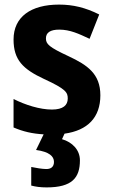

<svg xmlns="http://www.w3.org/2000/svg" viewBox="-20 -576 490 836"><path d="M328 122C328 77 295 43 250 30L261 6C362 -8 417 -65 417 -161C417 -255 360 -293 279 -331C193 -371 180 -384 180 -409C180 -434 199 -447 238 -447C285 -447 323 -429 370 -407L412 -513C352 -543 298 -556 237 -556C115 -556 39 -503 39 -404C39 -315 80 -275 172 -232C268 -188 275 -173 275 -147C275 -118 255 -99 206 -99C154 -99 90 -119 39 -145V-21C81 -3 120 6 170 9L137 77C195 85 215 105 215 129C215 152 200 160 182 160C164 160 135 155 116 151V232C135 237 156 240 183 240C294 240 328 198 328 122Z"/></svg>

Font: Noto Sans Sinhala UI SemiCondensed
Style: Bold
Weight: 700
Width: 4
Designer: Jelle Bosma - Monotype Design Team
Foundry: Monotype Imaging Inc.
Version: Version 2.006